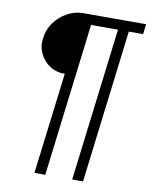

<svg xmlns="http://www.w3.org/2000/svg" viewBox="-97 -772 832 1047"><g transform="rotate(10 319.0 -248.0)"><path d="M236 -357Q189 -356 153 -379.5Q117 -403 98 -442.5Q79 -482 86 -528Q91 -575 119 -614Q147 -653 189 -676.5Q231 -700 278 -700H626L619 -644H540L436 204H376L480 -644H331L227 204H167Z"/></g></svg>

Font: Haskoy Light
Style: Italic
Weight: 300
Designer: Ertekin Erdin
Foundry: Ertekin Erdin
Version: Version 2.000; ttfautohint (v1.8.4.7-5d5b)